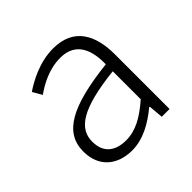

<svg xmlns="http://www.w3.org/2000/svg" viewBox="-146 -687 839 839"><g transform="rotate(-45 273.5 -267.0)"><path d="M218 13C287 13 350 -24 403 -68H407L413 0H461V-338C461 -456 416 -547 288 -547C202 -547 128 -505 88 -478L113 -435C151 -462 211 -496 281 -496C382 -496 404 -414 402 -335C168 -309 63 -252 63 -135C63 -35 132 13 218 13ZM230 -37C170 -37 121 -64 121 -138C121 -219 192 -269 402 -292V-119C340 -65 289 -37 230 -37Z"/></g></svg>

Font: Noto Sans CJK SC Light
Style: Regular
Weight: 300
Designer: Ryoko NISHIZUKA 西塚涼子 (kana, bopomofo & ideographs); Paul D. Hunt (Latin, Greek & Cyrillic); Sandoll Communications 산돌커뮤니
Foundry: Adobe
Version: Version 2.004;hotconv 1.0.118;makeotfexe 2.5.65603